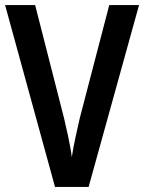

<svg xmlns="http://www.w3.org/2000/svg" viewBox="-20 -734 566 754"><path d="M526 -714H409L293 -269C286 -237 268 -161 262 -117C257 -161 239 -238 232 -268L118 -714H0L196 0H328Z"/></svg>

Font: Noto Sans Telugu Condensed SemiBold
Style: Regular
Weight: 600
Width: 3
Designer: Jelle Bosma - Monotype Design Team
Foundry: Monotype Imaging Inc.
Version: Version 2.005